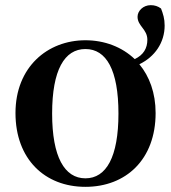

<svg xmlns="http://www.w3.org/2000/svg" viewBox="-20 -708 663 744"><path d="M311 -17C230 -17 182 -100 182 -268C182 -437 230 -518 311 -518C392 -518 439 -437 439 -268C439 -100 392 -17 311 -17ZM311 16C468 16 583 -90 583 -270C583 -348 559 -412 520 -459C580 -488 618 -543 618 -609C618 -636 612 -654 604 -675C592 -684 579 -688 564 -688C535 -688 513 -666 513 -643C513 -607 551 -595 551 -554C551 -521 536 -495 502 -479C453 -526 385 -552 311 -552C164 -552 40 -448 40 -270C40 -92 153 16 311 16Z"/></svg>

Font: Noto Serif JP
Style: Bold
Weight: 700
Designer: Ryoko NISHIZUKA 西塚涼子 (kana & ideographs); Frank Grießhammer (Latin, Greek & Cyrillic); Wenlong ZHANG 张文龙 (bopomofo); San
Foundry: Adobe
Version: Version 2.001;hotconv 1.1.0;makeotfexe 2.6.0